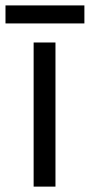

<svg xmlns="http://www.w3.org/2000/svg" viewBox="-39 -693 333 713"><path d="M167 0H85.9V-535.2H167ZM-18.6 -672.9H274.4V-606H-18.6Z"/></svg>

Font: HunimalSansv1.5
Style: Regular
Weight: 400
Foundry: Ascender Corporation
Version: Version 1.10